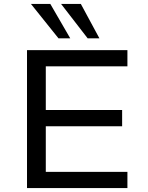

<svg xmlns="http://www.w3.org/2000/svg" viewBox="-20 -961 756 981"><path d="M118 0V-705H631V-622H214V-399H604V-316H214V-83H631V0ZM428 -765 292 -941H393L488 -765ZM279 -765 138 -941H237L339 -765Z"/></svg>

Font: Nunito Sans 7pt SemiExpanded
Style: Regular
Weight: 400
Width: 6
Designer: Vernon Adams
Foundry: Vernon Adams
Version: Version 3.101;gftools[0.9.27]